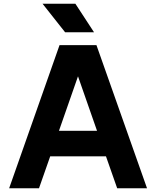

<svg xmlns="http://www.w3.org/2000/svg" viewBox="-20 -1009 837 1029"><path d="M29 0ZM548 -171H249L189 0H29L299 -767H497L768 0H608ZM500 -308 398 -600 296 -308ZM208 -989H384L484 -836H329Z"/></svg>

Font: Biryani ExtraBold
Style: Regular
Weight: 800
Designer: Dan Reynolds and Mathieu Reguer
Foundry: Dan Reynolds and Mathieu Reguer
Version: Version 1.004; ttfautohint (v1.1) -l 5 -r 5 -G 72 -x 0 -D la